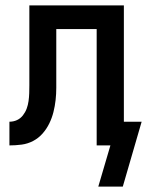

<svg xmlns="http://www.w3.org/2000/svg" viewBox="-20 -540 546 713"><path d="M436 153H345L390 0H339V-432H189V-259Q189 -237 189 -214Q189 -191 186.5 -168.5Q184 -146 178.5 -124Q173 -102 163 -81.5Q153 -61 138 -44Q123 -27 103 -16.5Q83 -6 60.5 -3Q38 0 15 0V-88Q30 -88 43 -94Q56 -100 65 -111.5Q74 -123 79 -136.5Q84 -150 86 -164.5Q88 -179 88.5 -193.5Q89 -208 89 -223V-520H440V-88H506Z"/></svg>

Font: Iosevka SS18 Semibold
Style: Regular
Weight: 600
Monospace: yes
Designer: Belleve Invis
Foundry: Belleve Invis
Version: Version 25.1.1; ttfautohint (v1.8.4)